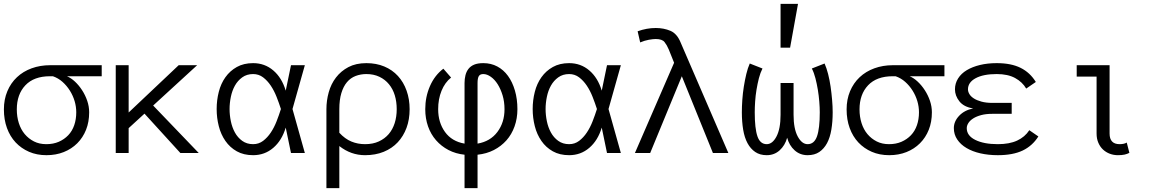

<svg xmlns="http://www.w3.org/2000/svg" viewBox="-30 -793 6055 995"><path d="M316.9 -397.9Q337.9 -389.2 358.4 -370.1Q378.9 -351.1 395.5 -325.4Q412.1 -299.8 422.1 -270.5Q432.1 -241.2 432.1 -210.9Q432.1 -161.1 416 -120.6Q399.9 -80.1 370.4 -50.5Q340.8 -21 300.3 -4.9Q259.8 11.2 210.9 11.2Q161.1 11.2 120.6 -6.3Q80.1 -23.9 51 -54.9Q22 -85.9 6.1 -129.4Q-9.8 -172.9 -9.8 -226.1Q-9.8 -277.8 8.1 -320.3Q25.9 -362.8 57.9 -392.8Q89.8 -422.9 134 -439Q178.2 -455.1 230 -455.1H497.1V-397.9ZM229 -397.9Q146 -397.9 101.6 -351.1Q57.1 -304.2 57.1 -226.1Q57.1 -188 67.6 -155Q78.1 -122.1 98.1 -98.1Q118.2 -74.2 146 -60.1Q173.8 -45.9 210 -45.9Q246.1 -45.9 274.7 -58.3Q303.2 -70.8 323.7 -92.3Q344.2 -113.8 354.7 -144.3Q365.2 -174.8 365.2 -210.9Q365.2 -240.2 356.7 -269Q348.1 -297.9 332 -323.5Q315.9 -349.1 293.9 -368.7Q272 -388.2 244.1 -397.9Z M1000 0H904.8L718.8 -204.1L636.7 -128.9V0H569.8V-455.1H636.7V-210L896 -455.1H991.7L763.7 -246.1Z M1159.7 -228Q1159.7 -196.8 1166.3 -164.8Q1172.9 -132.8 1187.3 -106.4Q1201.7 -80.1 1225.3 -63Q1249 -45.9 1281.7 -45.9Q1311 -45.9 1333.5 -63Q1356 -80.1 1373.3 -106Q1390.6 -131.8 1403.3 -164.3Q1416 -196.8 1425.8 -228Q1416 -258.8 1403.3 -291Q1390.6 -323.2 1373.3 -349.1Q1356 -375 1333.5 -392.1Q1311 -409.2 1281.7 -409.2Q1249 -409.2 1225.3 -392.1Q1201.7 -375 1187.3 -349.1Q1172.9 -323.2 1166.3 -291Q1159.7 -258.8 1159.7 -228ZM1092.8 -228Q1092.8 -273.9 1103.8 -316.9Q1114.7 -359.9 1138.2 -392.8Q1161.6 -425.8 1197.3 -445.8Q1232.9 -465.8 1281.7 -465.8Q1341.8 -465.8 1386.2 -428Q1430.7 -390.1 1450.7 -323.2L1478 -455.1H1549.8L1485.8 -228L1549.8 0H1478L1450.7 -131.8Q1430.7 -64.9 1386.2 -26.9Q1341.8 11.2 1281.7 11.2Q1232.9 11.2 1197.3 -8.8Q1161.6 -28.8 1138.2 -62.5Q1114.7 -96.2 1103.8 -139.2Q1092.8 -182.1 1092.8 -228Z M2092.8 -227.1Q2092.8 -173.8 2076.7 -130.4Q2060.5 -86.9 2031 -55.4Q2001.5 -23.9 1958.5 -6.3Q1915.5 11.2 1861.8 11.2Q1788.6 11.2 1728.5 -36.1V182.1H1661.6V-227.1Q1661.6 -272 1673.6 -314.9Q1685.5 -357.9 1711.2 -391.4Q1736.8 -424.8 1775.6 -445.3Q1814.5 -465.8 1868.7 -465.8Q1919.9 -465.8 1961.4 -448.5Q2002.9 -431.2 2032.2 -399.2Q2061.5 -367.2 2077.1 -323Q2092.8 -278.8 2092.8 -227.1ZM2025.9 -227.1Q2025.9 -266.1 2015.9 -299.1Q2005.9 -332 1985.8 -356.4Q1965.8 -380.9 1936.3 -395Q1906.7 -409.2 1868.7 -409.2Q1838.9 -409.2 1812.7 -399.2Q1786.6 -389.2 1768.1 -367.2Q1749.5 -345.2 1739 -310.5Q1728.5 -275.9 1728.5 -227.1V-105Q1757.8 -73.2 1790.8 -59.6Q1823.7 -45.9 1861.8 -45.9Q1902.8 -45.9 1933.3 -60.1Q1963.9 -74.2 1984.4 -98.1Q2004.9 -122.1 2015.4 -155Q2025.9 -188 2025.9 -227.1Z M2474.6 -465.8Q2514.6 -465.8 2547.1 -448.5Q2579.6 -431.2 2602.5 -399.7Q2625.5 -368.2 2638.4 -324Q2651.4 -279.8 2651.4 -227.1Q2651.4 -179.2 2636.5 -137.7Q2621.6 -96.2 2594.5 -65.7Q2567.4 -35.2 2529.5 -15.6Q2491.7 3.9 2444.8 8.8V182.1H2377.4V8.8Q2331.5 3.9 2294.2 -15.6Q2256.8 -35.2 2229.7 -66.2Q2202.6 -97.2 2188.2 -138.2Q2173.8 -179.2 2173.8 -227.1Q2173.8 -291 2198.2 -346.9Q2222.7 -402.8 2267.6 -437L2307.6 -391.1Q2275.4 -365.2 2258.1 -322.5Q2240.7 -279.8 2240.7 -227.1Q2240.7 -158.2 2276.1 -109.1Q2311.5 -60.1 2377.4 -48.8V-362.8Q2377.4 -383.8 2382.1 -402.8Q2386.7 -421.9 2397.7 -436Q2408.7 -450.2 2427.2 -458Q2445.8 -465.8 2474.6 -465.8ZM2444.8 -48.8Q2510.7 -60.1 2547.6 -109.1Q2584.5 -158.2 2584.5 -227.1Q2584.5 -266.1 2574.5 -299.1Q2564.5 -332 2549.1 -356.4Q2533.7 -380.9 2513.7 -395Q2493.7 -409.2 2474.6 -409.2Q2457.5 -409.2 2451.2 -398.2Q2444.8 -387.2 2444.8 -362.8Z M2797.4 -228Q2797.4 -196.8 2804 -164.8Q2810.5 -132.8 2825 -106.4Q2839.4 -80.1 2863 -63Q2886.7 -45.9 2919.4 -45.9Q2948.7 -45.9 2971.2 -63Q2993.7 -80.1 3011 -106Q3028.3 -131.8 3041 -164.3Q3053.7 -196.8 3063.5 -228Q3053.7 -258.8 3041 -291Q3028.3 -323.2 3011 -349.1Q2993.7 -375 2971.2 -392.1Q2948.7 -409.2 2919.4 -409.2Q2886.7 -409.2 2863 -392.1Q2839.4 -375 2825 -349.1Q2810.5 -323.2 2804 -291Q2797.4 -258.8 2797.4 -228ZM2730.5 -228Q2730.5 -273.9 2741.5 -316.9Q2752.4 -359.9 2775.9 -392.8Q2799.3 -425.8 2835 -445.8Q2870.6 -465.8 2919.4 -465.8Q2979.5 -465.8 3023.9 -428Q3068.4 -390.1 3088.4 -323.2L3115.7 -455.1H3187.5L3123.5 -228L3187.5 0H3115.7L3088.4 -131.8Q3068.4 -64.9 3023.9 -26.9Q2979.5 11.2 2919.4 11.2Q2870.6 11.2 2835 -8.8Q2799.3 -28.8 2775.9 -62.5Q2752.4 -96.2 2741.5 -139.2Q2730.5 -182.1 2730.5 -228Z M3664.6 0 3503.4 -397.9 3339.4 0H3260.3L3463.4 -467.8L3435.5 -537.1Q3426.3 -559.1 3413.8 -575Q3401.4 -590.8 3368.2 -590.8Q3354.5 -590.8 3332.5 -586.9Q3310.5 -583 3287.6 -573.2L3274.4 -630.9Q3321.3 -647.9 3368.2 -647.9Q3410.2 -647.9 3444.8 -633.1Q3479.5 -618.2 3498.5 -569.8L3744.6 0Z M4049.3 -79.1Q4038.1 -39.1 4010.3 -13.9Q3982.4 11.2 3943.4 11.2Q3908.2 11.2 3883.8 -5.4Q3859.4 -22 3843.8 -51Q3828.1 -80.1 3821.3 -121.1Q3814.5 -162.1 3814.5 -210.9Q3814.5 -241.2 3816.9 -275.6Q3819.3 -310.1 3824.7 -344Q3830.1 -377.9 3837.6 -409.4Q3845.2 -440.9 3855.5 -463.9L3921.4 -438Q3910.2 -416 3902.8 -387.5Q3895.5 -358.9 3890.4 -327.9Q3885.3 -296.9 3883.3 -266.4Q3881.3 -235.8 3881.3 -210.9Q3881.3 -127 3895.3 -86.4Q3909.2 -45.9 3943.4 -45.9Q3973.1 -45.9 3994.1 -85.9Q4015.1 -126 4015.1 -198.2V-362.8H4082.5V-198.2Q4082.5 -126 4104 -85.9Q4125.5 -45.9 4155.3 -45.9Q4189.5 -45.9 4203.9 -86.4Q4218.3 -127 4218.3 -210.9Q4218.3 -235.8 4215.8 -266.4Q4213.4 -296.9 4208.3 -327.9Q4203.1 -358.9 4195.8 -387.5Q4188.5 -416 4177.2 -438L4243.2 -463.9Q4253.4 -440.9 4261.5 -409.4Q4269.5 -377.9 4274.4 -344Q4279.3 -310.1 4282.2 -275.6Q4285.2 -241.2 4285.2 -210.9Q4285.2 -162.1 4278.3 -121.1Q4271.5 -80.1 4255.9 -51Q4240.2 -22 4215.8 -5.4Q4191.4 11.2 4155.3 11.2Q4116.2 11.2 4088.1 -13.9Q4060.1 -39.1 4049.3 -79.1ZM4105.5 -772.9 4064.5 -545.9H4015.1V-772.9Z M4684.1 -397.9Q4705.1 -389.2 4725.6 -370.1Q4746.1 -351.1 4762.7 -325.4Q4779.3 -299.8 4789.3 -270.5Q4799.3 -241.2 4799.3 -210.9Q4799.3 -161.1 4783.2 -120.6Q4767.1 -80.1 4737.5 -50.5Q4708 -21 4667.5 -4.9Q4627 11.2 4578.1 11.2Q4528.3 11.2 4487.8 -6.3Q4447.3 -23.9 4418.2 -54.9Q4389.2 -85.9 4373.3 -129.4Q4357.4 -172.9 4357.4 -226.1Q4357.4 -277.8 4375.2 -320.3Q4393.1 -362.8 4425 -392.8Q4457 -422.9 4501.2 -439Q4545.4 -455.1 4597.2 -455.1H4864.3V-397.9ZM4596.2 -397.9Q4513.2 -397.9 4468.8 -351.1Q4424.3 -304.2 4424.3 -226.1Q4424.3 -188 4434.8 -155Q4445.3 -122.1 4465.3 -98.1Q4485.4 -74.2 4513.2 -60.1Q4541 -45.9 4577.1 -45.9Q4613.3 -45.9 4641.8 -58.3Q4670.4 -70.8 4690.9 -92.3Q4711.4 -113.8 4721.9 -144.3Q4732.4 -174.8 4732.4 -210.9Q4732.4 -240.2 4723.9 -269Q4715.3 -297.9 4699.2 -323.5Q4683.1 -349.1 4661.1 -368.7Q4639.2 -388.2 4611.3 -397.9Z M4918.9 -330.1Q4918.9 -360.8 4935.1 -386.5Q4951.2 -412.1 4980.2 -429.4Q5009.3 -446.8 5048.6 -456.3Q5087.9 -465.8 5135.3 -465.8Q5210 -465.8 5259 -441.4Q5308.1 -417 5337.9 -368.2L5288.1 -334Q5268.1 -368.2 5230.5 -388.7Q5192.9 -409.2 5135.3 -409.2Q5065.9 -409.2 5026.1 -387.7Q4986.3 -366.2 4986.3 -330.1Q4986.3 -317.9 4993.7 -305.4Q5001 -293 5016.6 -283Q5032.2 -272.9 5056.2 -266.4Q5080.1 -259.8 5112.3 -259.8H5212.9V-203.1H5112.3Q5079.1 -203.1 5054.7 -196.5Q5030.3 -189.9 5013.7 -179.4Q4997.1 -168.9 4988.5 -155.5Q4980 -142.1 4980 -128.9Q4980 -89.8 5024.4 -67.9Q5068.8 -45.9 5141.1 -45.9Q5201.2 -45.9 5241.2 -64.5Q5281.2 -83 5304.2 -118.2L5351.1 -85.9Q5320.3 -37.1 5269.8 -12.9Q5219.2 11.2 5141.1 11.2Q5092.3 11.2 5050.8 1.7Q5009.3 -7.8 4978.8 -25.9Q4948.2 -43.9 4930.7 -70.1Q4913.1 -96.2 4913.1 -128.9Q4913.1 -164.1 4940.7 -193.1Q4968.3 -222.2 5013.2 -231Q4964.8 -238.8 4941.9 -267.8Q4918.9 -296.9 4918.9 -330.1Z M5822.8 -1Q5812 4.9 5798.1 8.1Q5784.2 11.2 5763.2 11.2Q5741.2 11.2 5721.2 3.7Q5701.2 -3.9 5686 -18.1Q5670.9 -32.2 5661.9 -53.2Q5652.8 -74.2 5652.8 -101.1V-396H5549.8V-455.1H5720.2V-101.1Q5720.2 -45.9 5772 -45.9Q5795.9 -45.9 5809.1 -54.2Z"/></svg>

Font: Anonymous Pro
Style: Regular
Weight: 400
Monospace: yes
Designer: Mark Simonson
Version: Version 1.003